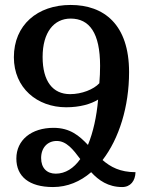

<svg xmlns="http://www.w3.org/2000/svg" viewBox="-20 -745 594 775"><path d="M376 -343C370 -274 356 -211 335 -160C300 -197 263 -229 196 -229C107 -229 46 -180 46 -105C46 -33 97 10 194 10C252 10 304 -12 348 -50C378 -17 417 10 473 10C507 10 526 -15 527 -50C465 -50 426 -71 394 -99C461 -186 501 -315 501 -454C501 -646 400 -725 265 -725C131 -725 36 -644 36 -514C36 -390 130 -312 247 -312C303 -312 347 -325 376 -343ZM263 -365C193 -365 152 -417 152 -515C152 -615 198 -670 265 -670C341 -670 384 -612 384 -479C384 -459 383 -429 381 -409C358 -384 310 -365 263 -365ZM146 -107C146 -149 172 -176 209 -176C248 -176 275 -142 304 -103C278 -66 244 -44 205 -44C169 -44 146 -67 146 -107Z"/></svg>

Font: Noto Serif Armenian Condensed SemiBold
Style: Regular
Weight: 600
Width: 3
Designer: Monotype Design Team
Foundry: Monotype Imaging Inc.
Version: Version 2.008